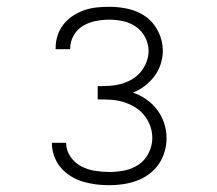

<svg xmlns="http://www.w3.org/2000/svg" viewBox="-20 -863 640 566"><path d="M302 -317Q282 -317 262.5 -319.5Q243 -322 224.5 -327.5Q206 -333 189 -343.5Q172 -354 159.5 -368.5Q147 -383 140 -402Q133 -421 133 -440V-442H175V-441Q175 -420 187.5 -401.5Q200 -383 219 -373Q238 -363 259.5 -359.5Q281 -356 302 -356Q325 -356 347.5 -360.5Q370 -365 389 -378Q408 -391 418.5 -412.5Q429 -434 429 -456Q429 -475 422.5 -492.5Q416 -510 404 -524.5Q392 -539 375.5 -548.5Q359 -558 341.5 -563Q324 -568 305.5 -569Q287 -570 268 -570V-609Q285 -609 302.5 -610Q320 -611 336.5 -615.5Q353 -620 368 -628.5Q383 -637 394 -650Q405 -663 411.5 -679.5Q418 -696 418 -713Q418 -734 408 -753Q398 -772 381 -784Q364 -796 343.5 -800.5Q323 -805 302 -805Q282 -805 262 -801Q242 -797 225 -787Q208 -777 197.5 -759Q187 -741 187 -721V-718H144V-722Q144 -741 150 -759Q156 -777 167.5 -791.5Q179 -806 195 -816.5Q211 -827 228.5 -833Q246 -839 264.5 -841Q283 -843 302 -843Q331 -843 359.5 -836.5Q388 -830 411 -813Q434 -796 447 -769Q460 -742 460 -714Q460 -693 453.5 -673.5Q447 -654 435 -638Q423 -622 406.5 -609.5Q390 -597 372 -590Q393 -583 411.5 -570Q430 -557 443.5 -539Q457 -521 464 -499.5Q471 -478 471 -456Q471 -435 465 -415Q459 -395 447.5 -378.5Q436 -362 419 -349.5Q402 -337 382.5 -330Q363 -323 342.5 -320Q322 -317 302 -317Z"/></svg>

Font: Iosevka Aile Extralight
Style: Regular
Weight: 200
Designer: Belleve Invis
Foundry: Belleve Invis
Version: Version 31.1.0; ttfautohint (v1.8.4)